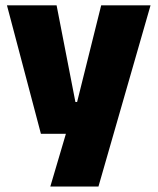

<svg xmlns="http://www.w3.org/2000/svg" viewBox="-20 -512 578 704"><path d="M347.5 -138 252.5 -97 351 -492.5H532L341 172H164.5L241 -87L325 -21.5H130L5.5 -492.5H187.5L256.5 -138Z"/></svg>

Font: Anek Bangla ExtraBold
Style: Regular
Weight: 800
Designer: Sulekha Rajkumar (Bangla), Yesha Goshar (Latin)
Foundry: Ek Type
Version: Version 1.003